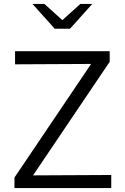

<svg xmlns="http://www.w3.org/2000/svg" viewBox="-20 -962 640 982"><path d="M54 0V-54L446 -635L57 -633V-700H541V-646L149 -65L549 -67V0ZM260 -815 146 -942H207L299 -859L391 -942H452L338 -815Z"/></svg>

Font: Red Hat Mono VF Light
Style: Regular
Weight: 300
Monospace: yes
Designer: Pentagram, MCKL
Foundry: Pentagram, MCKL
Version: Version 1.023